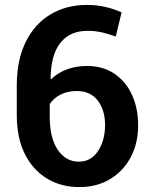

<svg xmlns="http://www.w3.org/2000/svg" viewBox="-20 -741 599 771"><path d="M298.8 10.3Q225.1 10.3 168.5 -24.2Q111.8 -58.6 79.6 -123Q47.4 -187.5 47.4 -278.3V-397Q47.4 -500 83.3 -572.5Q119.1 -645 182.6 -683.1Q246.1 -721.2 328.6 -721.2Q367.7 -721.2 402.1 -713.4Q436.5 -705.6 468.3 -691.4L444.8 -594.2Q418.9 -604 390.9 -610.6Q362.8 -617.2 331.5 -617.2Q260.3 -617.2 222.2 -568.6Q184.1 -520 183.1 -424.8L185.1 -422.4Q209.5 -447.3 246.8 -461.7Q284.2 -476.1 329.1 -476.1Q393.1 -476.1 439 -445.3Q484.9 -414.6 509.8 -360.6Q534.7 -306.6 534.7 -237.8Q534.7 -165.5 504.9 -109.6Q475.1 -53.7 421.9 -21.7Q368.7 10.3 298.8 10.3ZM296.4 -91.8Q345.2 -91.8 373.5 -134.5Q401.9 -177.2 401.9 -239.3Q401.9 -299.3 372.3 -337.4Q342.8 -375.5 288.6 -375.5Q252.4 -375.5 224.1 -361.6Q195.8 -347.7 179.7 -323.2V-273.4Q179.7 -186 212.2 -138.9Q244.6 -91.8 296.4 -91.8Z"/></svg>

Font: Roboto Slab SemiBold
Style: Regular
Weight: 600
Designer: Google
Version: Version 2.001; ttfautohint (v1.8.3)